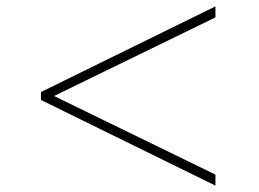

<svg xmlns="http://www.w3.org/2000/svg" viewBox="-20 -717 812 602"><path d="M655.5 -135V-169.5L149.5 -416L655.5 -662.5V-697L108.5 -428.5V-403.5Z"/></svg>

Font: Spartan ExtraLight
Style: Regular
Weight: 200
Designer: Matt Bailey, Mirko Velimirovic
Foundry: Matt Bailey
Version: Version 1.003; ttfautohint (v1.8.3)